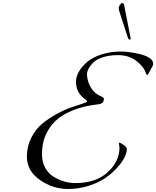

<svg xmlns="http://www.w3.org/2000/svg" viewBox="-20 -1227 1034 1271"><path d="M845 -970Q845 -965 837 -965Q831 -965 826 -979L776 -1133Q766 -1160 766 -1175Q766 -1183 774 -1195Q782 -1207 790 -1207Q799 -1207 802 -1192L841 -993Q845 -973 845 -970ZM430 24Q330 24 244 -36Q158 -96 158 -190Q158 -258 187.5 -316Q217 -374 261 -409.5Q305 -445 357 -473.5Q409 -502 453 -516.5Q497 -531 526.5 -541Q556 -551 556 -554Q556 -562 544 -570Q483 -612 483 -687Q483 -718 502 -752Q521 -786 556.5 -816.5Q592 -847 651.5 -866.5Q711 -886 782 -886Q802 -886 834 -882Q866 -878 903.5 -869.5Q941 -861 967.5 -844.5Q994 -828 994 -806Q994 -797 990.5 -790Q987 -783 979.5 -771Q972 -759 966 -746Q958 -730 954 -730Q950 -730 946 -742Q934 -783 884.5 -822.5Q835 -862 760 -862Q705 -862 662.5 -848.5Q620 -835 598.5 -814Q577 -793 566.5 -773Q556 -753 556 -736Q556 -698 575.5 -658.5Q595 -619 628 -600Q668 -581 668 -576Q668 -559 660 -549Q652 -539 626 -536Q538 -526 471 -500Q404 -474 364.5 -441.5Q325 -409 300 -367Q275 -325 266.5 -286Q258 -247 258 -204Q258 -154 279.5 -115.5Q301 -77 335.5 -56.5Q370 -36 406 -25.5Q442 -15 478 -15Q615 -15 693 -87Q771 -159 771 -250Q771 -257 769 -265.5Q767 -274 767 -276Q767 -282 771 -282Q778 -282 799 -267Q820 -252 820 -241Q820 -218 804 -185Q788 -152 754.5 -115.5Q721 -79 676 -48Q631 -17 566 3.5Q501 24 430 24Z"/></svg>

Font: Miama Nueva
Style: Medium
Weight: 400
Italic angle: -28°
Version: Version 1.0